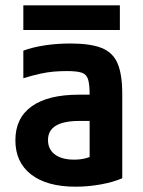

<svg xmlns="http://www.w3.org/2000/svg" viewBox="-20 -694 540 724"><path d="M265 10Q157 10 97.5 -36Q38 -82 38 -165Q38 -249 99.5 -293Q161 -337 278 -337H379V-238H280Q161 -238 161 -166Q161 -131 187 -111.5Q213 -92 260 -92Q287 -92 309.5 -99Q332 -106 350 -119L318 -53V-337Q318 -376 312 -395Q306 -414 288 -420Q270 -426 233 -426Q207 -426 183 -424Q159 -422 131.5 -416Q104 -410 68 -399V-503Q103 -516 149 -523Q195 -530 246 -530Q321 -530 363.5 -513Q406 -496 423.5 -454.5Q441 -413 441 -340V-22Q407 -7 359.5 1.5Q312 10 265 10ZM68 -581V-674H432V-581Z"/></svg>

Font: M PLUS 1 Code SemiBold
Style: Regular
Weight: 600
Designer: Coji Morishita
Foundry: UNDERFOREST DESIGN
Version: Version 1.005